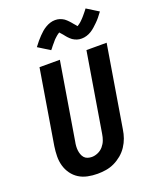

<svg xmlns="http://www.w3.org/2000/svg" viewBox="-176 -1080 965 1188"><g transform="rotate(-20 306.5 -485.5)"><path d="M257 8Q224 8 192.5 1.5Q161 -5 135.5 -21Q110 -37 92 -62Q74 -87 65.5 -117Q57 -147 57.5 -179.5Q58 -212 63 -245L144 -735H278L194 -227Q191 -213 190 -198.5Q189 -184 190.5 -170.5Q192 -157 196.5 -144Q201 -131 209.5 -121Q218 -111 231.5 -106.5Q245 -102 259 -102Q279 -102 299.5 -111Q320 -120 334.5 -137Q349 -154 356.5 -174Q364 -194 367 -215L453 -735H586L497 -197Q493 -169 483.5 -142Q474 -115 457.5 -90Q441 -65 417.5 -45.5Q394 -26 367.5 -13.5Q341 -1 313 3.5Q285 8 257 8ZM248 -809 171 -857Q184 -875 196.5 -889.5Q209 -904 220.5 -916Q232 -928 243.5 -938Q255 -948 270 -957Q285 -966 301 -971Q317 -976 333 -976Q341 -976 349 -975Q357 -974 364 -971.5Q371 -969 378.5 -965.5Q386 -962 391.5 -958Q397 -954 403.5 -948Q410 -942 415 -936.5Q420 -931 424 -926.5Q428 -922 434 -914.5Q440 -907 444.5 -902.5Q449 -898 452 -893Q455 -895 459 -897.5Q463 -900 467.5 -903.5Q472 -907 475 -909.5Q478 -912 480.5 -914.5Q483 -917 486 -920Q489 -923 492 -926Q495 -929 498.5 -933Q502 -937 505.5 -941Q509 -945 512.5 -949.5Q516 -954 520 -958.5Q524 -963 528 -968.5Q532 -974 536 -979L613 -931Q600 -913 588 -898.5Q576 -884 564 -872.5Q552 -861 540.5 -850.5Q529 -840 514.5 -831Q500 -822 483.5 -817Q467 -812 451 -812Q443 -812 435 -813Q427 -814 420 -816.5Q413 -819 405.5 -822.5Q398 -826 392.5 -830Q387 -834 380.5 -840Q374 -846 369 -851.5Q364 -857 360.5 -861.5Q357 -866 351 -873.5Q345 -881 339.5 -886.5Q334 -892 332 -895Q329 -893 325 -890.5Q321 -888 316.5 -884.5Q312 -881 309.5 -878.5Q307 -876 304 -873.5Q301 -871 298 -868Q295 -865 292 -862Q289 -859 286 -855Q283 -851 279.5 -847Q276 -843 272 -838.5Q268 -834 264.5 -829.5Q261 -825 257 -819.5Q253 -814 248 -809Z"/></g></svg>

Font: Iosevka SS04 XBd Ex
Style: Italic
Weight: 800
Width: 7
Italic angle: -9°
Monospace: yes
Designer: Belleve Invis
Foundry: Belleve Invis
Version: Version 19.0.0; ttfautohint (v1.8.4)